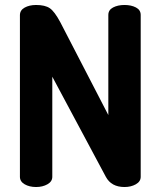

<svg xmlns="http://www.w3.org/2000/svg" viewBox="-20 -751 645 771"><path d="M60 -41V-690Q60 -710 79 -720.5Q98 -731 125 -731Q161 -731 180 -718Q199 -705 222 -662L415 -289V-691Q415 -711 434 -721Q453 -731 480 -731Q507 -731 526 -721Q545 -711 545 -691V-41Q545 -22 525.5 -11Q506 0 480 0Q427 0 405 -41L190 -443V-41Q190 -22 170.5 -11Q151 0 125 0Q98 0 79 -11Q60 -22 60 -41Z"/></svg>

Font: Terminal Dosis
Style: Bold
Weight: 700
Designer: EdgarTolentino, PabloImpallari, IginoMarini
Foundry: EdgarTolentino, PabloImpallari, IginoMarini
Version: Version 1.006